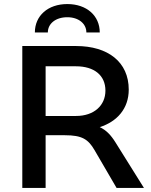

<svg xmlns="http://www.w3.org/2000/svg" viewBox="-20 -927 745 947"><path d="M355 -355H205V-600H355C444 -600 500 -556 500 -480C500 -407 444 -355 355 -355ZM406 -767H472C472 -849 408 -907 312 -907C216 -907 152 -849 152 -767H216C216 -810 254 -842 312 -842C368 -842 406 -810 406 -767ZM90 0H205V-260H300C385 -260 415 -240 446 -187L555 0H690L550 -224C527 -261 504 -285 472 -300C557 -327 615 -391 615 -485C615 -621 513 -700 355 -700H90Z"/></svg>

Font: Gully Medium
Style: Regular
Weight: 500
Designer: jaikishan Patel
Foundry: MagicType
Version: Version 1.000;Glyphs 3.2 (3242)